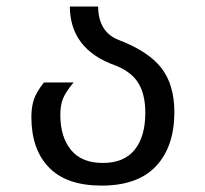

<svg xmlns="http://www.w3.org/2000/svg" viewBox="-20 -580 642 600"><path d="M297.4 0Q188 0 133.1 -56.6Q78.1 -113.3 78.1 -213.9Q78.1 -244.6 85.4 -267.8Q92.8 -291 117.2 -322.3H210Q185.1 -292.5 176.8 -271.7Q168.5 -251 168.5 -221.2Q168.5 -152.3 201.7 -111.6Q234.9 -70.8 301.3 -70.8Q367.7 -70.8 400.9 -112.1Q434.1 -153.3 434.1 -227.5Q434.1 -284.2 412.8 -319.6Q391.6 -355 341.8 -375Q199.2 -424.8 198.2 -559.6H286.6Q287.6 -481 348.6 -456.1Q443.8 -419.9 484.4 -367.4Q524.9 -314.9 524.9 -229Q524.9 -122.6 468 -61.3Q411.1 0 297.4 0Z"/></svg>

Font: Vazir Code Hack
Style: Code-Hack
Weight: 400
Foundry: DejaVu fonts team - Redesigned by Saber Rastikerdar
Version: Version 1.1.2